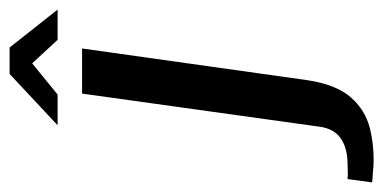

<svg xmlns="http://www.w3.org/2000/svg" viewBox="-332 -467 798 400"><g transform="rotate(-90 67.0 -267.0)"><path d="M-80 112Q-87 111 -98.5 110.5Q-110 110 -113 109L-106 58Q-100 59 -89.5 58.5Q-79 58 -71 58Q-39 57 -20 43Q-1 29 3 0L72 -495H166L100 -26Q91 34 64.5 64.5Q38 95 0 104.5Q-38 114 -80 112ZM6 -546 113 -646H168L247 -546H184L135 -599L70 -546Z"/></g></svg>

Font: Alumni Sans SemiBold
Style: Italic
Weight: 600
Italic angle: -8°
Version: Version 1.016